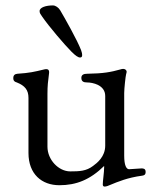

<svg xmlns="http://www.w3.org/2000/svg" viewBox="-20 -669 567 708"><path d="M275 -457C280 -457 283 -459 283 -466C283 -470 282 -476 279 -484C265 -521 218 -604 202 -631C196 -641 185 -649 175 -649C150 -649 126 -642 126 -628C126 -620 130 -616 136 -607C160 -572 218 -504 244 -478C258 -464 268 -457 275 -457ZM366 19C372 19 382 15 386 13C415 1 451 -14 503 -21C511 -22 517 -24 517 -35C517 -47 509 -48 502 -48C492 -48 466 -45 456 -45C446 -45 438 -59 438 -95V-326C438 -342 443 -388 445 -395C446 -399 447 -402 447 -404C447 -411 441 -415 434 -415C431 -415 427 -414 424 -413C388 -403 362 -398 301 -397C290 -397 280 -394 280 -382C280 -368 289 -365 301 -365C321 -365 368 -356 368 -315V-132C368 -91 338 -68 323 -57C298 -38 273 -37 239 -37C196 -37 155 -80 155 -128V-323C155 -353 157 -369 161 -400C162 -411 157 -414 151 -414C148 -414 147 -414 143 -413C106 -404 89 -400 44 -397C36 -396 29 -393 29 -381C29 -370 35 -367 42 -365C72 -353 85 -337 85 -308V-105C85 -27 134 14 199 14C261 14 312 -6 364 -57V-51C364 -34 359 -2 359 11C359 16 361 19 366 19Z"/></svg>

Font: Garamond-Math
Style: Regular
Weight: 400
Version: Version 2019-08-16